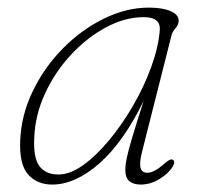

<svg xmlns="http://www.w3.org/2000/svg" viewBox="-20 -477 537 504"><path d="M354 -83Q345.5 -51 348.8 -37.2Q352 -23.5 367 -23.5Q385 -23.5 412 -48Q427 -61 433 -58Q441.5 -53.5 433.5 -40Q422 -21 398.2 -6.8Q374.5 7.5 349.5 7.5Q330.5 7.5 319.8 -1.2Q309 -10 309 -31Q309 -44 312.5 -61.2Q316 -78.5 326.2 -113.2Q336.5 -148 357 -212Q304 -103.5 240.8 -48Q177.5 7.5 117 7.5Q77.5 7.5 54 -18.8Q30.5 -45 33 -107Q35.5 -174.5 65.8 -237.2Q96 -300 144.8 -349.5Q193.5 -399 252.5 -428Q311.5 -457 370.5 -457Q406.5 -457 427.8 -447.8Q449 -438.5 449 -423Q449 -412 440.8 -403Q432.5 -394 430 -383.5ZM70 -117Q67 -62 83.8 -40.5Q100.5 -19 132.5 -19Q163 -18.5 197.8 -43.2Q232.5 -68 266.5 -109Q300.5 -150 329.5 -200Q358.5 -250 377.2 -301.8Q396 -353.5 399.5 -398.5Q401.5 -432 357.5 -432Q308.5 -432 258.8 -405.5Q209 -379 167 -334Q125 -289 98.8 -232.8Q72.5 -176.5 70 -117Z"/></svg>

Font: Fraunces 9pt Soft Thin
Style: Italic
Weight: 100
Italic angle: -16°
Version: Version 1.000;[b76b70a41]